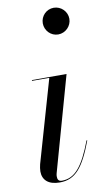

<svg xmlns="http://www.w3.org/2000/svg" viewBox="-88 -802 460 854"><g transform="rotate(-10 142.0 -375.0)"><path d="M159 -700C159 -667 185.5 -639.5 218.5 -639.5C251.5 -639.5 279 -667 279 -700C279 -733 251.5 -760 218.5 -760C185.5 -760 159 -733 159 -700ZM263.5 -153 260.5 -154C217.5 -41 180 4 121.5 4C106.5 4 102 -5.5 102 -17C102 -21.5 102 -27.5 104 -33L224 -460H67.5V-456.5H145.5L38.5 -85C36 -74 34 -63 34 -53C34 -15 59 10 111 10C182.5 10 220 -38 263.5 -153Z"/></g></svg>

Font: Bodoni* 48pt
Style: Italic
Weight: 400
Italic angle: -13°
Version: Version 2.3